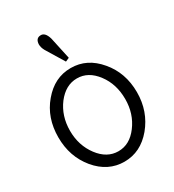

<svg xmlns="http://www.w3.org/2000/svg" viewBox="-192 -905 920 1018"><g transform="rotate(-30 268.0 -395.5)"><path d="M287 -619 258 -753C249 -784 235 -799 215 -797C196 -796 186 -783 185 -760C185 -747 189 -733 197 -719L264 -609ZM509 -281C509 -360 485 -428 438 -483C391 -539 335 -567 268 -567C201 -567 145 -539 98 -483C51 -428 28 -360 28 -281C28 -202 51 -135 98 -78C145 -22 202 6 268 6C335 6 391 -22 438 -78C485 -135 509 -202 509 -281ZM437 -280C437 -220 420 -168 387 -124C354 -80 315 -58 268 -58C222 -58 182 -80 149 -124C116 -168 99 -220 99 -280C99 -341 116 -393 149 -437C183 -481 223 -503 269 -503C316 -503 355 -481 388 -437C421 -393 437 -341 437 -280Z"/></g></svg>

Font: GFS Philostratos
Style: Regular
Weight: 400
Designer: George D. Matthiopoulos
Foundry: George D. Matthiopoulos
Version: Version 1.000